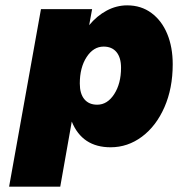

<svg xmlns="http://www.w3.org/2000/svg" viewBox="-20 -534 665 717"><path d="M133 -500H324L313 -440Q342 -475 378.5 -494.5Q415 -514 455 -514Q507 -514 545.5 -485.5Q584 -457 604.5 -407.5Q625 -358 625 -294Q625 -204 594 -133.5Q563 -63 510 -23.5Q457 16 393 16Q287 16 248 -80L205 163H14ZM432 -281Q432 -319 415 -339.5Q398 -360 367 -360Q329 -360 303.5 -321Q278 -282 278 -222Q278 -184 295 -163.5Q312 -143 343 -143Q381 -143 406.5 -182.5Q432 -222 432 -281Z"/></svg>

Font: Overused Grotesk Black
Style: Italic
Weight: 900
Italic angle: -10°
Version: Version 0.003